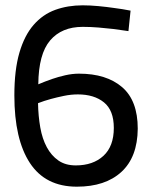

<svg xmlns="http://www.w3.org/2000/svg" viewBox="-20 -691 570 722"><path d="M463 -574Q435 -578 406 -582Q381 -585 350.5 -587.5Q320 -590 291 -590Q212 -590 168.5 -539Q125 -488 124 -374Q150 -385 176 -394Q199 -402 225.5 -408Q252 -414 277 -414Q380 -414 439 -363.5Q498 -313 498 -207Q497 -100 436.5 -44.5Q376 11 269 11Q151 11 92.5 -78Q34 -167 34 -332Q34 -428 53 -493Q72 -558 106.5 -597.5Q141 -637 188 -654Q235 -671 291 -671Q319 -671 350.5 -668Q382 -665 409 -661Q441 -657 471 -651ZM273 -336Q247 -336 220.5 -330.5Q194 -325 172 -319Q146 -312 123 -303Q124 -254 131.5 -211.5Q139 -169 156 -137.5Q173 -106 199.5 -87.5Q226 -69 265 -69Q330 -69 369 -105Q408 -141 408 -210Q408 -276 371 -306Q334 -336 273 -336Z"/></svg>

Font: Panefresco 500wt
Style: Regular
Weight: 700
Foundry: Campivisivi & Chank Co
Version: Version 1.001